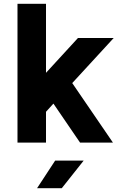

<svg xmlns="http://www.w3.org/2000/svg" viewBox="-20 -750 640 1010"><path d="M222 -367 390 -550H578L360 -313L574 0H401L261 -205L222 -162V0H72V-730H222ZM175 240 270 95H420L305 240Z"/></svg>

Font: Tiny ExtraBold
Style: Regular
Weight: 800
Designer: Philipp Nurullin, Konstantin Bulenkov
Foundry: JetBrains
Version: Version 2.251; ttfautohint (v1.8.4.7-5d5b)